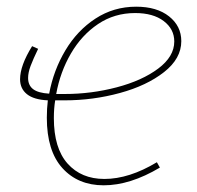

<svg xmlns="http://www.w3.org/2000/svg" viewBox="-20 -548 588 574"><path d="M145 -248Q141 -224 141 -195Q141 -105 182 -59Q223 -13 292 -13Q366 -13 449 -63L458 -47Q369 6 290 6Q213 6 166.5 -45.5Q120 -97 120 -196Q120 -223 123 -248Q81 -250 60.5 -266.5Q40 -283 40 -311Q40 -352 76 -410L94 -402Q79 -371 71.5 -351Q64 -331 64 -315Q64 -293 79 -281.5Q94 -270 127 -268Q140 -338 175.5 -397.5Q211 -457 265.5 -492.5Q320 -528 387 -528Q449 -528 485.5 -499Q522 -470 522 -425Q522 -373 470.5 -332.5Q419 -292 338.5 -270Q258 -248 173 -248ZM148 -267H174Q253 -267 329 -287Q405 -307 453 -343Q501 -379 501 -424Q501 -461 469.5 -485Q438 -509 384 -509Q322 -509 273 -476Q224 -443 192 -388Q160 -333 148 -267Z"/></svg>

Font: Bitter Pro Thin
Style: Italic
Weight: 250
Italic angle: -9°
Designer: Sol Matas, and Bitter project Authors
Foundry: Sol Matas
Version: Version 1.010